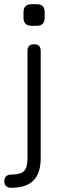

<svg xmlns="http://www.w3.org/2000/svg" viewBox="-34 -695 310 915"><path d="M117 -572Q78 -572 78 -611.5V-636.5Q78 -675 117 -675H141.5Q179 -675 179 -636.5V-611.5Q179 -572 141.5 -572ZM18.5 200Q3.5 200 -5 191.8Q-13.5 183.5 -13.5 168.5Q-13.5 153 -4.8 145Q4 137 18.5 137Q64 137 80.5 120.2Q97 103.5 97 58.5V-452.5Q97 -484 128.5 -484Q160 -484 160 -452.5V58.5Q160 130.5 125.5 165.2Q91 200 18.5 200Z"/></svg>

Font: Jura Light Medium
Style: Regular
Weight: 500
Version: Version 5.106